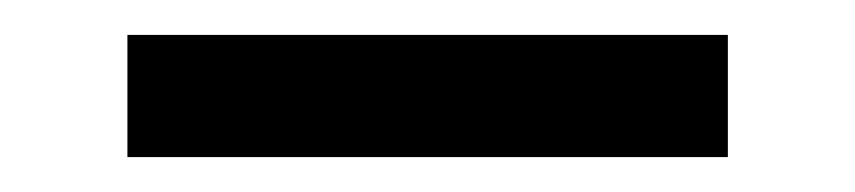

<svg xmlns="http://www.w3.org/2000/svg" viewBox="-20 -725 490 110"><path d="M53 -635V-705H397V-635Z"/></svg>

Font: Iosevka Etoile Medium
Style: Regular
Weight: 500
Designer: Belleve Invis
Foundry: Belleve Invis
Version: Version 22.1.2; ttfautohint (v1.8.4)